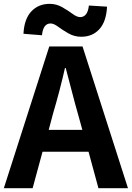

<svg xmlns="http://www.w3.org/2000/svg" viewBox="-24 -983 688 1003"><path d="M440.4 -954.1 535.2 -948.2Q531.2 -870.1 495.1 -830.6Q459 -791 400.4 -791Q364.3 -791 333.5 -808.6Q302.7 -826.2 279.8 -843.3Q256.8 -860.4 240.2 -860.4Q201.2 -860.4 195.3 -798.8L98.6 -806.6Q102.5 -883.8 139.6 -923.3Q176.8 -962.9 235.4 -962.9Q270.5 -962.9 301.3 -945.3Q332 -927.7 355 -910.6Q377.9 -893.6 394.5 -893.6Q433.6 -893.6 440.4 -954.1ZM230.5 -304.7H406.2L383.8 -385.7Q371.1 -428.7 349.6 -512.2Q328.1 -595.7 319.3 -627.9H315.4Q290 -514.6 252 -385.7ZM490.2 0 438.5 -190.4H198.2L146.5 0H-3.9L233.4 -740.2H407.2L644.5 0Z"/></svg>

Font: Nasu
Style: Bold
Weight: 700
Designer: Ryoko NISHIZUKA (kana &amp; ideographs); Paul D. Hunt (Latin, Greek &amp; Cyrillic); Wenlong ZHANG (bopomofo); Sandoll C
Version: Version 2014.1215